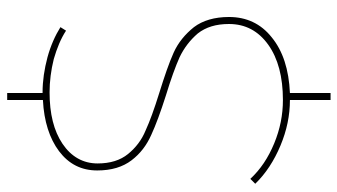

<svg xmlns="http://www.w3.org/2000/svg" viewBox="-228 -616 963 548"><g transform="rotate(-90 254.0 -342.5)"><path d="M88 -459C70 -481 61 -510 61 -546C61 -587 80 -621 117 -646C154 -671 203 -683 264 -683C295 -683 327 -679 359 -671C390 -662 417 -651 440 -636L450 -652C426 -667 397 -680 364 -689C330 -698 297 -703 264 -703H262V-804H242V-702C181 -699 132 -683 96 -656C59 -628 41 -592 41 -547C41 -506 51 -474 70 -449C89 -424 113 -406 142 -393C170 -380 208 -366 255 -351C301 -337 337 -324 364 -312C391 -299 413 -282 432 -260C450 -237 459 -208 459 -171C459 -124 439 -87 400 -59C361 -31 308 -17 242 -17C200 -17 159 -25 118 -42C77 -59 44 -81 17 -110L3 -96C32 -66 69 -42 112 -24C155 -6 198 3 242 3V119H262V3C329 0 382 -17 421 -49C460 -80 479 -121 479 -171C479 -212 469 -246 450 -271C430 -296 406 -316 377 -329C348 -342 310 -355 262 -370C217 -384 181 -397 155 -409C128 -420 106 -437 88 -459Z"/></g></svg>

Font: Argentum Sans Thin
Style: Regular
Weight: 250
Designer: Julieta Ulanovsky
Foundry: Julieta Ulanovsky
Version: Version 5.001;February 15, 2019;FontCreator 11.5.0.2425 64-b